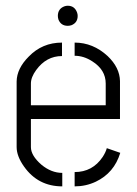

<svg xmlns="http://www.w3.org/2000/svg" viewBox="-20 -662 485 682"><path d="M185.5 -605.5Q185.5 -630.9 209 -639.6Q214.8 -641.6 220.7 -641.6Q245.1 -641.6 253.9 -617.2Q255.9 -611.3 255.9 -605.5Q255.9 -581.1 233.4 -572.3Q226.6 -570.3 220.7 -570.3Q196.3 -570.3 187.5 -592.8Q185.5 -599.6 185.5 -605.5ZM39.1 -139.6V-373Q40 -418.9 82 -460.9Q129.9 -510.7 200.2 -510.7V-462.9Q144.5 -462.9 108.4 -413.1Q89.8 -387.7 89.8 -365.2V-288.1H355.5V-365.2Q355.5 -414.1 307.6 -444.3Q277.3 -463.9 245.1 -463.9V-510.7Q310.5 -510.7 362.3 -462.9Q405.3 -421.9 406.2 -374V-239.3H89.8V-139.6Q89.8 -109.4 127 -77.1Q162.1 -47.9 201.2 -47.9V0Q115.2 0 65.4 -70.3Q39.1 -107.4 39.1 -139.6ZM245.1 0V-50.8Q308.6 -50.8 344.7 -104.5Q355.5 -121.1 359.4 -135.7L407.2 -119.1Q385.7 -47.9 320.3 -16.6Q285.2 0 245.1 0Z"/></svg>

Font: Post No Bills Colombo
Style: Regular
Weight: 400
Designer: Kosala Senevirathne, Siva Puranthara, Lasantha Premarathna, Tharique Azeez
Foundry: Mooniak
Version: Version 1.220 ; ttfautohint (v1.6)